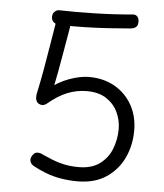

<svg xmlns="http://www.w3.org/2000/svg" viewBox="-55 -820 757 887"><g transform="rotate(5 323.5 -377.0)"><path d="M178 -727Q181 -739 190 -745.5Q199 -752 210 -752Q231 -752 239 -740Q247 -728 245 -718Q244 -705 237.5 -668Q231 -631 222.5 -581Q214 -531 204.5 -479.5Q195 -428 185 -385L159 -392Q208 -431 258.5 -449Q309 -467 349 -467Q417 -467 468.5 -437.5Q520 -408 549 -356.5Q578 -305 578 -238Q578 -169 550.5 -111Q523 -53 469.5 -17.5Q416 18 337 18Q297 18 259 11.5Q221 5 188 -8Q155 -21 128 -36Q120 -41 116 -48.5Q112 -56 112 -63Q112 -70 116 -78Q120 -86 126.5 -92Q133 -98 143 -98Q149 -98 156 -96Q163 -94 170 -90Q190 -81 214.5 -71Q239 -61 269.5 -54.5Q300 -48 338 -48Q396 -48 433.5 -75Q471 -102 488.5 -146Q506 -190 506 -239Q506 -280 488.5 -317Q471 -354 435.5 -377.5Q400 -401 344 -401Q298 -401 254.5 -383.5Q211 -366 166 -328Q155 -319 144 -319Q135 -319 127 -324Q119 -329 115.5 -339.5Q112 -350 114 -365Q127 -425 137.5 -485Q148 -545 158 -606Q168 -667 178 -727ZM154 -729Q154 -740 159 -747.5Q164 -755 171.5 -759Q179 -763 187 -762Q217 -761 257 -761Q297 -761 342.5 -762Q388 -763 434 -765.5Q480 -768 522 -772Q538 -774 546 -765Q554 -756 554 -741Q554 -725 546 -717Q538 -709 521 -707Q475 -703 422 -699.5Q369 -696 311.5 -694.5Q254 -693 195 -695Q185 -695 175.5 -698Q166 -701 160 -709Q154 -717 154 -729Z"/></g></svg>

Font: Playpen Sans Light
Style: Regular
Weight: 300
Designer: Laura Meseguer, Veronika Burian, José Scaglione
Foundry: TypeTogether
Version: Version 1.001